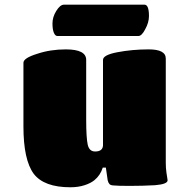

<svg xmlns="http://www.w3.org/2000/svg" viewBox="-20 -791 736 820"><path d="M418.9 -75.2Q408.7 -42.5 383.8 -22Q368.2 -8.8 341.1 0Q314 8.8 280.8 8.8Q168 8.8 124 -48.8Q80.1 -108.4 80.1 -251V-522.9Q80.1 -543 138.2 -561Q194.8 -580.1 261.2 -580.1Q348.1 -580.1 348.1 -535.2V-280.8Q348.1 -201.7 354.7 -172.9Q361.3 -144 386.2 -144Q418.5 -144 419.9 -169.9V-535.2Q419.9 -556.2 481 -567.9Q544.9 -580.1 615.2 -580.1Q688 -580.1 688 -541V-96.2Q688 -73.2 690.9 -53.2Q691.4 -49.3 693.6 -36.1Q695.8 -22.9 695.8 -21Q695.8 -4.4 642.1 0Q589.4 2.9 534.2 2.9Q482.4 2.9 464.8 1Q452.6 0.5 447.5 -4.9Q442.4 -10.3 439.9 -21L432.1 -75.2ZM570.8 -637.2H225.1Q215.8 -637.2 210 -651.1Q204.1 -665 204.1 -690.9Q204.1 -718.3 220.2 -744.1Q236.8 -771 252.9 -771H597.2Q616.2 -771 616.2 -722.2Q616.2 -694.8 600.1 -666Q585.4 -637.2 570.8 -637.2Z"/></svg>

Font: GGS TheRock Black
Style: Regular
Weight: 900
Designer: Rodrigo Fuenzalida (2012); Goodgame Studios (2014)
Foundry: Rodrigo Fuenzalida,2012;  GGS,2014
Version: Version 1.002 | FøM Mod